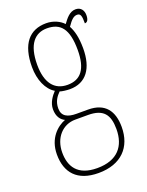

<svg xmlns="http://www.w3.org/2000/svg" viewBox="-149 -632 725 947"><g transform="rotate(-20 213.5 -158.0)"><path d="M201 241C320 241 385 172 385 66C385 -17 348 -71 258 -71H197C152 -71 122 -85 122 -126C122 -163 139 -185 157 -203C167 -199 194 -196 209 -196C295 -196 339 -259 339 -363C339 -423 328 -459 314 -485C335 -516 349 -529 367 -529C386 -529 389 -513 389 -476C403 -476 410 -489 410 -512C410 -536 397 -557 369 -557C337 -557 317 -529 299 -505C281 -525 248 -542 209 -542C121 -542 70 -483 70 -362C70 -295 95 -238 136 -214C119 -196 96 -167 96 -131C96 -92 114 -71 134 -62C92 -46 38 -1 38 85C38 180 89 241 201 241ZM206 -220C137 -220 98 -269 98 -364C98 -472 141 -517 204 -517C274 -517 311 -477 311 -365C311 -265 275 -220 206 -220ZM203 216C98 216 66 156 66 85C66 7 116 -46 182 -46H249C329 -46 357 -9 357 67C357 156 310 216 203 216Z"/></g></svg>

Font: Noto Serif Georgian Condensed Thin
Style: Regular
Weight: 100
Width: 3
Designer: Monotype Design Team, Akaki Razmadze
Foundry: Google LLC
Version: Version 2.003